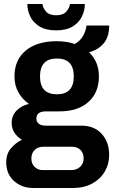

<svg xmlns="http://www.w3.org/2000/svg" viewBox="-20 -744 572 955"><path d="M259 -593Q207 -593 175.5 -613Q144 -633 130 -663Q116 -693 116 -724H191Q193 -705 209 -686.5Q225 -668 259 -668Q294 -668 310 -686.5Q326 -705 328 -724H402Q402 -693 388 -663Q374 -633 342.5 -613Q311 -593 259 -593ZM144 191Q89 191 50 156.5Q11 122 11 63Q11 21 34.5 -6.5Q58 -34 89 -49Q65 -63 51.5 -84.5Q38 -106 38 -133Q38 -169 62.5 -194Q87 -219 124 -227Q90 -251 71 -285.5Q52 -320 52 -364Q52 -446 108 -492.5Q164 -539 262 -539Q314 -539 352 -525Q382 -543 395 -568.5Q408 -594 410 -617H523Q523 -560 495.5 -528Q468 -496 423 -484Q472 -437 472 -364Q472 -284 420 -237Q368 -190 275 -190H208Q161 -190 161 -154Q161 -138 173 -128.5Q185 -119 207 -119H385Q449 -119 486 -78Q523 -37 523 26Q523 72 501 109.5Q479 147 438.5 169Q398 191 344 191ZM263 -275Q347 -275 347 -364Q347 -453 263 -453Q179 -453 179 -364Q179 -275 263 -275ZM193 102H334Q361 102 378.5 86Q396 70 396 44Q396 17 380 1.5Q364 -14 340 -14H193Q169 -14 152.5 2Q136 18 136 44Q136 70 152 86Q168 102 193 102Z"/></svg>

Font: Archivo SemiCondensed
Style: Bold
Weight: 680
Width: 4
Designer: Hector Gatti
Foundry: Omnibus-Type
Version: Version 2.001; ttfautohint (v1.8.3)